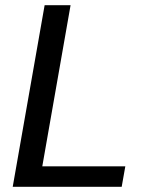

<svg xmlns="http://www.w3.org/2000/svg" viewBox="-20 -720 578 740"><path d="M29 0 152 -700H252L143 -79H463L449 0Z"/></svg>

Font: DM Sans Medium
Style: Italic
Weight: 500
Italic angle: -10°
Designer: Colophon Foundry, Jonny Pinhorn
Foundry: Colophon Foundry
Version: Version 4.004;gftools[0.9.30]